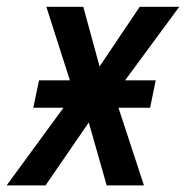

<svg xmlns="http://www.w3.org/2000/svg" viewBox="-65 -561 562 581"><path d="M-44.9 0 127 -234.9H35.6L53.2 -317.9H146.5L75.2 -540.5H187L236.3 -359.9L357.9 -540.5H477.5L313.5 -317.9H406.2L389.2 -234.9H293.5L370.6 0H257.8L203.6 -190.4L72.8 0Z"/></svg>

Font: Open Sans SemiCondensed SemiBold
Style: Italic
Weight: 600
Width: 4
Italic angle: -12°
Designer: Monotype Design Team
Foundry: Monotype Imaging Inc.
Version: Version 3.000